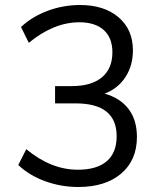

<svg xmlns="http://www.w3.org/2000/svg" viewBox="-20 -740 640 767"><path d="M527 -193Q527 -100 464 -46.5Q401 7 293 7Q224 7 160.5 -16Q97 -39 53 -81L85 -144Q184 -62 291 -62Q367 -62 406.5 -96Q446 -130 446 -196Q446 -327 282 -327H200V-396H266Q345 -396 387 -431Q429 -466 429 -531Q429 -589 394.5 -620Q360 -651 297 -651Q195 -651 95 -569L64 -632Q107 -673 169.5 -696.5Q232 -720 300 -720Q396 -720 453.5 -671Q511 -622 511 -539Q511 -478 481 -432Q451 -386 398 -366Q461 -348 494 -304Q527 -260 527 -193Z"/></svg>

Font: Muli
Style: Regular
Weight: 400
Designer: Vernon Adams
Foundry: Vernon Adams
Version: Version 2.000